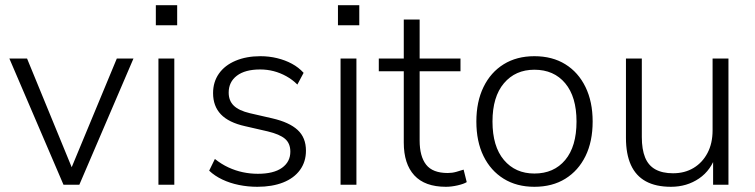

<svg xmlns="http://www.w3.org/2000/svg" viewBox="-20 -710 2901 738"><path d="M224 0 16 -485H84L268 -37H243L429 -485H493L285 0Z M579 -613V-690H661V-613ZM589 0V-485H650V0Z M969 8Q933 8 898.5 1Q864 -6 834.5 -20Q805 -34 784 -54L806 -99Q831 -79 858 -66.5Q885 -54 913.5 -48Q942 -42 971 -42Q1032 -42 1064 -65Q1096 -88 1096 -127Q1096 -159 1075.5 -176.5Q1055 -194 1009 -205L922 -225Q859 -239 829 -270.5Q799 -302 799 -352Q799 -395 821.5 -427Q844 -459 885.5 -476.5Q927 -494 981 -494Q1014 -494 1045 -486.5Q1076 -479 1102 -465Q1128 -451 1147 -430L1123 -385Q1104 -404 1080.5 -417Q1057 -430 1032 -436.5Q1007 -443 980 -443Q922 -443 890.5 -419Q859 -395 859 -354Q859 -323 878.5 -304Q898 -285 940 -275L1027 -255Q1092 -240 1124 -210.5Q1156 -181 1156 -131Q1156 -88 1133 -56.5Q1110 -25 1068 -8.5Q1026 8 969 8Z M1279 -613V-690H1361V-613ZM1289 0V-485H1350V0Z M1694 8Q1613 8 1572.5 -36Q1532 -80 1532 -162V-436H1436V-485H1532V-635H1593V-485H1750V-436H1593V-170Q1593 -109 1618 -77Q1643 -45 1701 -45Q1718 -45 1734 -49.5Q1750 -54 1762 -58L1774 -10Q1763 -3 1739 2.5Q1715 8 1694 8Z M2034 8Q1966 8 1916 -23Q1866 -54 1838.5 -110Q1811 -166 1811 -243Q1811 -319 1838.5 -375.5Q1866 -432 1916 -463Q1966 -494 2034 -494Q2103 -494 2153 -463Q2203 -432 2230.5 -375.5Q2258 -319 2258 -243Q2258 -166 2230.5 -110Q2203 -54 2153 -23Q2103 8 2034 8ZM2034 -43Q2109 -43 2152.5 -95Q2196 -147 2196 -243Q2196 -338 2152.5 -390Q2109 -442 2034 -442Q1961 -442 1917 -390Q1873 -338 1873 -243Q1873 -147 1917 -95Q1961 -43 2034 -43Z M2559 8Q2501 8 2462.5 -13Q2424 -34 2405 -76Q2386 -118 2386 -180V-485H2447V-183Q2447 -136 2459.5 -105Q2472 -74 2499 -59Q2526 -44 2567 -44Q2612 -44 2646 -64.5Q2680 -85 2699.5 -122Q2719 -159 2719 -209V-485H2780V0H2721V-117H2733Q2714 -56 2667 -24Q2620 8 2559 8Z"/></svg>

Font: Nunito Sans 12pt ExtraLight 12pt Light
Style: Regular
Weight: 300
Version: Version 3.101;gftools[0.9.27]